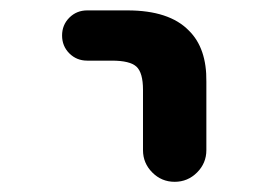

<svg xmlns="http://www.w3.org/2000/svg" viewBox="-20 -569 540 373"><path d="M257.8 -277.3V-394.5Q257.8 -427.7 245.1 -439.5Q232.4 -451.2 197.3 -451.2H149.4Q128.9 -451.2 114.7 -465.3Q100.6 -479.5 100.6 -500Q100.6 -520.5 114.7 -534.7Q128.9 -548.8 149.4 -548.8H227.5Q308.6 -548.8 346.7 -509.8Q381.8 -475.6 380.9 -410.2V-277.3Q380.9 -252 362.8 -233.9Q344.7 -215.8 319.3 -215.8Q293.9 -215.8 275.9 -233.9Q257.8 -252 257.8 -277.3Z"/></svg>

Font: Rounded-X Mgen+ 1m medium
Style: Regular
Weight: 500
Designer: [Source Han Sans]
Ryoko NISHIZUKA  (kana & ideographs); Paul D. Hunt (Latin, Greek & Cyrillic); Wenlong ZHANG  (bopomofo
Version: Version 1.059.20150602